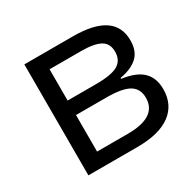

<svg xmlns="http://www.w3.org/2000/svg" viewBox="-123 -669 815 802"><g transform="rotate(-30 284.5 -267.5)"><path d="M319.8 -464.8H167V-314H304.2Q379.4 -314 410.2 -332.5Q440.9 -351.1 440.9 -391.6Q440.9 -432.1 410.9 -448.5Q380.9 -464.8 319.8 -464.8ZM456.1 -161.1Q456.1 -204.6 423.1 -224.4Q390.1 -244.1 314 -244.1H167V-67.9H315.9Q456.1 -67.9 456.1 -161.1ZM520 -400.9Q520 -348.6 490 -321.5Q460 -294.4 405.8 -285.2V-280.8Q474.1 -271.5 505.6 -240.7Q537.1 -210 537.1 -155.8Q537.1 -81.1 482.2 -40.5Q427.2 0 321.8 0H85.9V-535.2H320.8Q520 -535.2 520 -400.9Z"/></g></svg>

Font: OpenSans-Regular
Style: Regular
Weight: 400
Foundry: Ascender Corporation
Version: Version 1.10